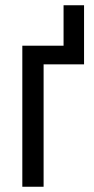

<svg xmlns="http://www.w3.org/2000/svg" viewBox="-20 -711 359 731"><path d="M300 -691V-466H146V0H65V-537H222V-691Z"/></svg>

Font: Noto Sans ExtraCondensed
Style: Regular
Weight: 400
Width: 2
Designer: Monotype Design Team
Foundry: Monotype Imaging Inc.
Version: Version 2.013; ttfautohint (v1.8.4.7-5d5b)